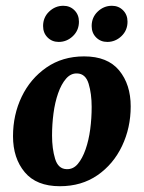

<svg xmlns="http://www.w3.org/2000/svg" viewBox="-20 -631 497 664"><path d="M187 13Q106 13 65.5 -35.5Q25 -84 25 -160Q25 -234 55 -296.5Q85 -359 140.5 -397.5Q196 -436 271 -436Q352 -436 392 -387.5Q432 -339 432 -263Q432 -189 402 -126Q372 -63 317 -25Q262 13 187 13ZM210 -46Q233 -45 249 -64Q265 -83 276 -114.5Q287 -146 292 -184Q297 -222 297 -261Q297 -307 286.5 -341.5Q276 -376 247 -377Q225 -378 208.5 -359Q192 -340 181 -308.5Q170 -277 165 -239Q160 -201 160 -162Q160 -117 170.5 -82Q181 -47 210 -46ZM351 -486Q328 -486 312.5 -501.5Q297 -517 297 -541Q297 -571 318 -591Q339 -611 367 -611Q390 -611 405.5 -595.5Q421 -580 421 -556Q421 -526 400 -506Q379 -486 351 -486ZM183 -486Q160 -486 144.5 -501.5Q129 -517 129 -541Q129 -571 150 -591Q171 -611 199 -611Q222 -611 237.5 -595.5Q253 -580 253 -556Q253 -526 232 -506Q211 -486 183 -486Z"/></svg>

Font: Yrsa
Style: Bold Italic
Weight: 700
Italic angle: -7.10001°
Version: Version 2.004